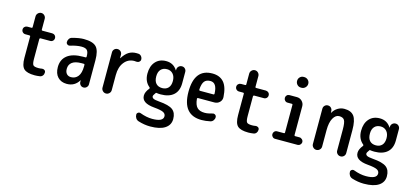

<svg xmlns="http://www.w3.org/2000/svg" viewBox="-76 -1350 4652 2170"><g transform="rotate(15 2250.0 -265.0)"><path d="M99.6 -411.1Q81.1 -411.1 67.9 -423.8Q54.7 -436.5 54.7 -455.6Q54.7 -474.6 67.9 -487.3Q81.1 -500 99.6 -500H146.5Q158.2 -500 158.2 -510.7V-635.7Q158.2 -658.2 174.3 -674.3Q190.4 -690.4 212.4 -690.4Q234.4 -690.4 250 -674.3Q265.6 -658.2 265.6 -635.7V-510.7Q265.6 -500 277.3 -500H389.6Q408.2 -500 421.4 -487.3Q434.6 -474.6 434.6 -455.6Q434.6 -436.5 421.9 -423.8Q409.2 -411.1 389.6 -411.1H277.3Q266.6 -411.1 265.6 -400.4V-169.9Q265.6 -111.3 278.8 -95.7Q292 -80.1 339.8 -80.1Q362.3 -80.1 380.9 -84Q397.5 -86.9 411.1 -77.6Q424.8 -68.4 424.8 -50.8Q424.8 -29.3 412.6 -13.7Q400.4 2 379.9 4.9Q347.7 9.8 320.3 9.8Q229.5 9.8 193.8 -23.9Q158.2 -57.6 158.2 -150.4V-400.4Q158.2 -411.1 146.5 -411.1Z M797.9 -259.8Q724.6 -259.8 688.5 -232.4Q652.3 -205.1 652.3 -155.3Q652.3 -117.2 671.4 -96.7Q690.4 -76.2 721.7 -76.2Q773.4 -76.2 803.7 -115.2Q834 -154.3 834 -232.4V-249Q834 -259.8 823.2 -259.8ZM695.3 9.8Q628.9 9.8 589.4 -31.7Q549.8 -73.2 549.8 -148.4Q549.8 -237.3 612.3 -286.1Q674.8 -335 797.9 -335H823.2Q834 -335 834 -345.7V-351.6Q834 -400.4 815.4 -420.4Q796.9 -440.4 750 -440.4Q695.3 -440.4 619.1 -417Q602.5 -412.1 588.9 -421.9Q575.2 -431.6 575.2 -448.2Q575.2 -469.7 587.4 -486.8Q599.6 -503.9 620.1 -508.8Q700.2 -530.3 752 -530.3Q858.4 -530.3 899.4 -487.8Q940.4 -445.3 940.4 -332V-49.8Q940.4 -30.3 925.3 -15.1Q910.2 0 889.6 0Q868.2 0 854 -14.6Q839.8 -29.3 838.9 -49.8V-69.3Q838.9 -70.3 837.9 -70.3Q835.9 -70.3 835.9 -69.3Q788.1 9.8 695.3 9.8Z M1097.7 -53.7V-466.8Q1097.7 -489.3 1112.8 -504.4Q1127.9 -519.5 1149.9 -519.5Q1171.9 -519.5 1187.5 -504.4Q1203.1 -489.3 1203.1 -466.8V-427.7H1204.1H1206.1Q1240.2 -482.4 1278.3 -506.3Q1316.4 -530.3 1368.2 -530.3Q1384.8 -530.3 1392.6 -529.3Q1412.1 -527.3 1425.3 -511.2Q1438.5 -495.1 1438.5 -473.6Q1438.5 -457 1424.3 -445.8Q1410.2 -434.6 1391.6 -436.5Q1383.8 -437.5 1368.2 -438.5Q1296.9 -438.5 1251.5 -381.8Q1206.1 -325.2 1206.1 -230.5V-53.7Q1206.1 -31.2 1189.9 -15.6Q1173.8 0 1151.9 0Q1129.9 0 1113.8 -16.1Q1097.7 -32.2 1097.7 -53.7Z M1750 -444.3Q1704.1 -444.3 1677.7 -416Q1651.4 -387.7 1651.4 -335Q1651.4 -280.3 1677.2 -252Q1703.1 -223.6 1750 -223.6Q1794.9 -223.6 1820.8 -251.5Q1846.7 -279.3 1846.7 -332Q1846.7 -383.8 1819.8 -414.1Q1793 -444.3 1750 -444.3ZM1730.5 141.6Q1858.4 141.6 1858.4 78.1Q1858.4 48.8 1829.1 33.7Q1799.8 18.6 1719.7 11.7Q1571.3 -1 1572.3 -89.8Q1572.3 -130.9 1611.3 -178.7Q1618.2 -185.5 1611.3 -194.3Q1546.9 -246.1 1546.9 -339.8Q1546.9 -427.7 1592.8 -479Q1638.7 -530.3 1716.8 -530.3Q1801.8 -530.3 1846.7 -459Q1846.7 -457 1848.6 -457Q1849.6 -457 1849.6 -458V-467.8Q1850.6 -490.2 1866.2 -504.9Q1881.8 -519.5 1904.3 -519.5Q1925.8 -519.5 1940.4 -504.4Q1955.1 -489.3 1955.1 -467.8V-335Q1955.1 -245.1 1902.3 -197.8Q1849.6 -150.4 1752 -150.4Q1723.6 -150.4 1703.1 -154.3Q1694.3 -156.2 1690.4 -144.5Q1688.5 -140.6 1683.6 -134.8Q1670.9 -117.2 1670.9 -108.4Q1670.9 -90.8 1689 -81.5Q1707 -72.3 1754.9 -68.4Q1872.1 -59.6 1917 -25.4Q1961.9 8.8 1961.9 82Q1961.9 152.3 1902.8 191.4Q1843.8 230.5 1730.5 230.5Q1662.1 230.5 1590.8 208Q1569.3 201.2 1557.1 182.6Q1544.9 164.1 1544.9 140.6Q1544.9 125 1559.1 116.2Q1573.2 107.4 1588.9 113.3Q1664.1 141.6 1730.5 141.6Z M2257.8 -442.4Q2210.9 -442.4 2188 -414.6Q2165 -386.7 2160.2 -317.4Q2160.2 -305.7 2170.9 -304.7H2328.1Q2338.9 -304.7 2338.9 -316.4Q2335 -442.4 2257.8 -442.4ZM2272.5 9.8Q2048.8 9.8 2048.3 -260.3Q2047.9 -530.3 2257.8 -530.3Q2344.7 -530.3 2392.1 -476.1Q2439.5 -421.9 2446.3 -304.7Q2448.2 -268.6 2423.3 -244.1Q2398.4 -219.7 2361.3 -219.7H2170.9Q2166 -219.7 2163.1 -215.8Q2160.2 -211.9 2161.1 -208Q2168 -136.7 2197.8 -107.4Q2227.5 -78.1 2285.2 -78.1Q2325.2 -78.1 2376 -93.8Q2391.6 -98.6 2405.8 -88.9Q2419.9 -79.1 2419.9 -61.5Q2419.9 -40 2406.7 -22.9Q2393.6 -5.9 2374 -2Q2320.3 9.8 2272.5 9.8Z M2599.6 -411.1Q2581.1 -411.1 2567.9 -423.8Q2554.7 -436.5 2554.7 -455.6Q2554.7 -474.6 2567.9 -487.3Q2581.1 -500 2599.6 -500H2646.5Q2658.2 -500 2658.2 -510.7V-635.7Q2658.2 -658.2 2674.3 -674.3Q2690.4 -690.4 2712.4 -690.4Q2734.4 -690.4 2750 -674.3Q2765.6 -658.2 2765.6 -635.7V-510.7Q2765.6 -500 2777.3 -500H2889.6Q2908.2 -500 2921.4 -487.3Q2934.6 -474.6 2934.6 -455.6Q2934.6 -436.5 2921.9 -423.8Q2909.2 -411.1 2889.6 -411.1H2777.3Q2766.6 -411.1 2765.6 -400.4V-169.9Q2765.6 -111.3 2778.8 -95.7Q2792 -80.1 2839.8 -80.1Q2862.3 -80.1 2880.9 -84Q2897.5 -86.9 2911.1 -77.6Q2924.8 -68.4 2924.8 -50.8Q2924.8 -29.3 2912.6 -13.7Q2900.4 2 2879.9 4.9Q2847.7 9.8 2820.3 9.8Q2729.5 9.8 2693.8 -23.9Q2658.2 -57.6 2658.2 -150.4V-400.4Q2658.2 -411.1 2646.5 -411.1Z M3130.9 0Q3113.3 0 3100.6 -13.2Q3087.9 -26.4 3087.9 -43.9Q3087.9 -61.5 3100.6 -74.7Q3113.3 -87.9 3130.9 -87.9H3210.9Q3221.7 -87.9 3221.7 -98.6V-420.9Q3221.7 -431.6 3210.9 -431.6H3161.1Q3143.6 -431.6 3130.9 -444.8Q3118.2 -458 3118.2 -476.1Q3118.2 -494.1 3130.4 -506.8Q3142.6 -519.5 3161.1 -519.5H3248Q3283.2 -519.5 3308.1 -494.6Q3333 -469.7 3333 -434.6V-98.6Q3333 -87.9 3343.8 -87.9H3393.6Q3411.1 -87.9 3424.8 -74.7Q3438.5 -61.5 3438.5 -43.9Q3438.5 -26.4 3425.3 -13.2Q3412.1 0 3393.6 0ZM3263.7 -759.8H3269.5Q3295.9 -759.8 3314.5 -741.7Q3333 -723.6 3333 -697.8Q3333 -671.9 3314.5 -653.3Q3295.9 -634.8 3269.5 -634.8H3263.7Q3237.3 -634.8 3219.7 -653.3Q3202.1 -671.9 3202.1 -697.8Q3202.1 -723.6 3219.7 -741.7Q3237.3 -759.8 3263.7 -759.8Z M3559.6 -53.7V-467.8Q3559.6 -489.3 3574.7 -504.4Q3589.8 -519.5 3611.3 -519.5Q3633.8 -519.5 3648.4 -504.9Q3663.1 -490.2 3664.1 -467.8L3665 -448.2Q3665 -447.3 3666 -447.3Q3668 -447.3 3668 -449.2Q3689.5 -487.3 3725.1 -508.8Q3760.7 -530.3 3801.8 -530.3Q3880.9 -530.3 3915.5 -483.4Q3950.2 -436.5 3950.2 -320.3V-52.7Q3950.2 -30.3 3934.6 -15.1Q3918.9 0 3897 0Q3875 0 3859.4 -15.6Q3843.8 -31.2 3843.8 -52.7V-300.8Q3843.8 -382.8 3827.1 -409.2Q3810.5 -435.5 3766.6 -435.5Q3724.6 -435.5 3696.3 -385.7Q3668 -335.9 3668 -244.1V-53.7Q3668 -31.2 3651.9 -15.6Q3635.7 0 3613.8 0Q3591.8 0 3575.7 -16.1Q3559.6 -32.2 3559.6 -53.7Z M4250 -444.3Q4204.1 -444.3 4177.7 -416Q4151.4 -387.7 4151.4 -335Q4151.4 -280.3 4177.2 -252Q4203.1 -223.6 4250 -223.6Q4294.9 -223.6 4320.8 -251.5Q4346.7 -279.3 4346.7 -332Q4346.7 -383.8 4319.8 -414.1Q4293 -444.3 4250 -444.3ZM4230.5 141.6Q4358.4 141.6 4358.4 78.1Q4358.4 48.8 4329.1 33.7Q4299.8 18.6 4219.7 11.7Q4071.3 -1 4072.3 -89.8Q4072.3 -130.9 4111.3 -178.7Q4118.2 -185.5 4111.3 -194.3Q4046.9 -246.1 4046.9 -339.8Q4046.9 -427.7 4092.8 -479Q4138.7 -530.3 4216.8 -530.3Q4301.8 -530.3 4346.7 -459Q4346.7 -457 4348.6 -457Q4349.6 -457 4349.6 -458V-467.8Q4350.6 -490.2 4366.2 -504.9Q4381.8 -519.5 4404.3 -519.5Q4425.8 -519.5 4440.4 -504.4Q4455.1 -489.3 4455.1 -467.8V-335Q4455.1 -245.1 4402.3 -197.8Q4349.6 -150.4 4252 -150.4Q4223.6 -150.4 4203.1 -154.3Q4194.3 -156.2 4190.4 -144.5Q4188.5 -140.6 4183.6 -134.8Q4170.9 -117.2 4170.9 -108.4Q4170.9 -90.8 4189 -81.5Q4207 -72.3 4254.9 -68.4Q4372.1 -59.6 4417 -25.4Q4461.9 8.8 4461.9 82Q4461.9 152.3 4402.8 191.4Q4343.8 230.5 4230.5 230.5Q4162.1 230.5 4090.8 208Q4069.3 201.2 4057.1 182.6Q4044.9 164.1 4044.9 140.6Q4044.9 125 4059.1 116.2Q4073.2 107.4 4088.9 113.3Q4164.1 141.6 4230.5 141.6Z"/></g></svg>

Font: Rounded-X Mgen+ 2m medium
Style: Regular
Weight: 500
Designer: [Source Han Sans]
Ryoko NISHIZUKA  (kana & ideographs); Paul D. Hunt (Latin, Greek & Cyrillic); Wenlong ZHANG  (bopomofo
Version: Version 1.059.20150602